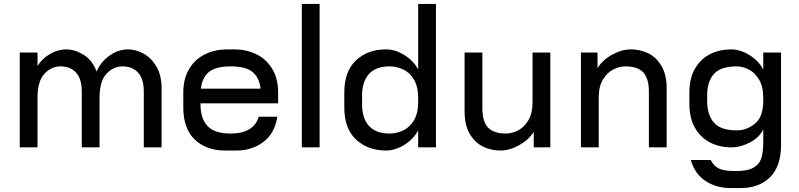

<svg xmlns="http://www.w3.org/2000/svg" viewBox="-20 -746 4044 972"><path d="M798 -298V0H708V-282Q708 -347 679 -378.5Q650 -410 600 -410Q554 -410 519 -372.5Q484 -335 484 -251V0H394V-282Q394 -347 365 -378.5Q336 -410 286 -410Q240 -410 205 -372.5Q170 -335 170 -251V0H80V-480H170V-412Q194 -450 233.5 -473Q273 -496 315 -496Q359 -496 403.5 -468.5Q448 -441 469 -384Q490 -433 534.5 -464.5Q579 -496 629 -496Q665 -496 704 -476Q743 -456 770.5 -411.5Q798 -367 798 -298Z M1388 -278V-223H995V-218Q995 -146 1030.5 -108Q1066 -70 1148 -70Q1264 -70 1290 -155H1384Q1371 -71 1313.5 -27.5Q1256 16 1177 16H1119Q1025 16 966.5 -39Q908 -94 908 -202V-278Q908 -349 938.5 -398.5Q969 -448 1019.5 -472Q1070 -496 1129 -496H1167Q1226 -496 1276.5 -472Q1327 -448 1357.5 -398.5Q1388 -349 1388 -278ZM997 -297H1299Q1293 -353 1258.5 -381.5Q1224 -410 1148 -410Q1072 -410 1037.5 -381.5Q1003 -353 997 -297Z M1598 -726V0H1508V-726Z M2187 -726V0H2097V-86Q2074 -42 2027.5 -13Q1981 16 1934 16Q1842 16 1782.5 -39.5Q1723 -95 1723 -202V-278Q1723 -385 1782.5 -440.5Q1842 -496 1934 -496Q1981 -496 2027.5 -467Q2074 -438 2097 -394V-726ZM2097 -229V-251Q2097 -308 2075 -344Q2053 -380 2020 -395Q1987 -410 1953 -410Q1882 -410 1847.5 -371Q1813 -332 1813 -262V-218Q1813 -148 1847.5 -109Q1882 -70 1953 -70Q1987 -70 2020 -85Q2053 -100 2075 -136Q2097 -172 2097 -229Z M2766 -480V0H2682V-79Q2657 -38 2608.5 -11Q2560 16 2513 16Q2467 16 2426 -3.5Q2385 -23 2358.5 -67.5Q2332 -112 2332 -182V-480H2422V-198Q2422 -131 2450.5 -100.5Q2479 -70 2542 -70Q2571 -70 2602 -85.5Q2633 -101 2654.5 -136.5Q2676 -172 2676 -229V-480Z M3355 -298V0H3265V-282Q3265 -349 3236.5 -379.5Q3208 -410 3145 -410Q3116 -410 3085 -394.5Q3054 -379 3032.5 -343.5Q3011 -308 3011 -251V0H2921V-480H3005V-401Q3030 -442 3078.5 -469Q3127 -496 3174 -496Q3220 -496 3261 -476.5Q3302 -457 3328.5 -412.5Q3355 -368 3355 -298Z M3934 -480V-12Q3934 96 3878.5 151Q3823 206 3730 206H3678Q3606 206 3551.5 170Q3497 134 3477 64H3578Q3592 93 3618 106.5Q3644 120 3706 120Q3765 120 3795 102.5Q3825 85 3834.5 54Q3844 23 3844 -28V-91Q3824 -50 3777 -25Q3730 0 3681 0Q3623 0 3575 -24.5Q3527 -49 3498.5 -98.5Q3470 -148 3470 -220V-278Q3470 -350 3498.5 -399Q3527 -448 3575 -472Q3623 -496 3681 -496Q3728 -496 3774.5 -467Q3821 -438 3844 -394V-480ZM3844 -236V-251Q3844 -308 3822.5 -343.5Q3801 -379 3770 -394.5Q3739 -410 3710 -410Q3629 -410 3594.5 -372Q3560 -334 3560 -262V-236Q3560 -164 3594.5 -125Q3629 -86 3710 -86Q3760 -86 3802 -120Q3844 -154 3844 -236Z"/></svg>

Font: Violet Sans
Style: Regular
Weight: 400
Designer: Calvin Waterman
Foundry: Violet Office
Version: Version 1.013